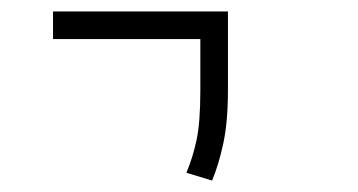

<svg xmlns="http://www.w3.org/2000/svg" viewBox="-20 -606 626 336"><path d="M351.1 -290 306.2 -303.7Q317.4 -330.1 324 -361.1Q330.6 -392.1 330.6 -448.2V-537.6H72.8V-585.9H378.9V-448.2Q378.9 -392.1 370.6 -354.2Q362.3 -316.4 351.1 -290Z"/></svg>

Font: Cascadia Mono ExtraLight
Style: Regular
Weight: 200
Monospace: yes
Designer: Aaron Bell
Foundry: Saja Typeworks
Version: Version 2404.023; ttfautohint (v1.8.4)